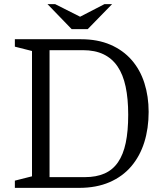

<svg xmlns="http://www.w3.org/2000/svg" viewBox="-20 -910 799 930"><path d="M391 -52H220V-667H381Q440 -667 481.5 -647Q523 -627 549.5 -588Q576 -549 588.5 -490.5Q601 -432 601 -354Q601 -275 589 -218Q577 -161 551.5 -124Q526 -87 486 -69.5Q446 -52 391 -52ZM372 -720H52V-684L135 -663V-56L52 -35V0H363Q447 0 510.5 -27.5Q574 -55 616 -104.5Q658 -154 679 -221Q700 -288 700 -368Q700 -443 679.5 -507.5Q659 -572 617.5 -619.5Q576 -667 514.5 -693.5Q453 -720 372 -720ZM405 -769 523 -890H486L368 -829L247 -890H210L327 -769Z"/></svg>

Font: GradeGX
Style: Regular
Weight: 100
Width: 1
Designer: Adam Twardoch
Foundry: Adam Twardoch
Version: Version 2.002; DEVELOPMENT